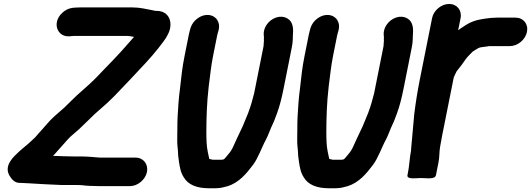

<svg xmlns="http://www.w3.org/2000/svg" viewBox="-20 -786 2758 997"><path d="M675.9 -594.3C662.2 -578.1 646.7 -560.7 632.5 -545.1C596.3 -503.3 545.1 -450.6 506.1 -410.7C506 -410.6 505.8 -410.4 505.7 -410.2C466.7 -367.2 422.8 -329.3 378.7 -290.4C357.4 -270.6 333.4 -245.8 313.8 -227.1C306.4 -220 299.5 -214.7 292.5 -208.5C281.9 -199.1 270.8 -189.4 258.4 -178.4C237.2 -159 214.5 -131.1 196 -110.5C183.3 -97.5 172.7 -83.6 161.7 -71.9C149.1 -60.4 134.6 -46.1 122.3 -35.8L99.5 -16.8C92.9 -11.3 86.3 -5.5 79.5 0.7C52.6 25.8 -1.6 72.4 29 125.7C41.3 147.1 58.3 163.5 80.4 163.5C87.6 163.5 95.2 164.5 103.2 164.5C109.5 164.5 116.3 164.8 124 165.5C177.3 169.3 239.9 172 295.9 174.5H374.2C383.9 174.5 391.8 174.7 401.7 175.4C431.2 179.2 465 180.5 499 180.5H655C695 180.5 735.1 147 743.1 107C751.1 67.2 724.8 32.5 684.5 32.5H499.9C469.7 30.4 437.2 26.5 403.7 26.5H367.7C328.1 26.5 294.2 24.7 255.3 23.2C262.1 16.4 270.3 8.4 280.5 -4.4C295.4 -21.5 308.5 -34.7 326.7 -56.2C350.4 -84.4 379.9 -102.4 409.4 -133.3L440.2 -163.1C450.2 -173.1 460.2 -182.8 469.6 -191.7L498.4 -217.3C521.7 -236.7 550.8 -263.5 573.1 -286.4C624.8 -340 686.2 -404.7 736.9 -459.7C758.6 -483.2 782.4 -510.3 803.1 -536.9C819.3 -559.2 838.8 -579.6 852.5 -608.5C882.1 -667.2 859.2 -729.5 793.6 -729.5H787.2C783.2 -730.5 776.2 -732.1 769.5 -733.3C737.2 -738.9 708 -747.5 667.2 -747.5H395.2C388.7 -747.5 380.6 -747.2 370.1 -746.5L357.6 -745.4C337 -743 318.4 -733.8 302.4 -718.6C247.7 -666.3 278.7 -592.7 340.3 -597.5L352.6 -598.6C359.5 -599.2 363.9 -599.5 365.7 -599.5H637.7C652.1 -599.5 664.3 -596.3 675.9 -594.3Z M1006.4 -691C988.5 -678.1 976 -661.3 969.6 -641.3L966.3 -630C963.7 -620.2 961.7 -612.2 960.3 -605L938.5 -496C925.1 -429 922.8 -394.4 914.8 -327.1C907.5 -274.6 904.6 -220.3 902.2 -178.3C900.3 -147.3 901.6 -104 900.4 -73.9C899.8 -41.7 901.3 -26.4 904.1 -0.6L905.3 23.3C906.4 35.5 907.9 46.3 909.8 57.4C914.9 86.5 917.9 109.9 935.2 136C957 173.1 1002.6 191.5 1062.8 191.5H1100.8C1123.7 191.5 1144.1 185.9 1161.7 180.9C1221.9 162.1 1259.9 114.8 1293.9 70.1C1321.7 33 1340.1 -23.8 1360.9 -60.7C1371.5 -79.5 1385.6 -120.8 1394.6 -138.3C1405.2 -159.3 1410.5 -178.1 1419.2 -199.7C1433.3 -238.2 1443.6 -281.3 1452 -323L1494.5 -536C1497.8 -552.7 1500 -567.6 1500.3 -581.2L1500.7 -597.8C1503.9 -634.5 1503.7 -672 1472.5 -690.1C1435.7 -711.5 1389.7 -692.6 1365.8 -659.2C1354.2 -643.1 1347.7 -623.3 1349.5 -603.5C1349.9 -598.6 1351.1 -594 1350.7 -592C1349.5 -586.3 1350.3 -582.5 1350.6 -575.7L1349.5 -560.5C1349.1 -555.4 1348.8 -550.8 1348.5 -546.1L1299.9 -302.5C1292.6 -276.5 1286 -247.5 1277.4 -224L1268.4 -198.5C1257.2 -173.5 1242.3 -131.7 1229.6 -107.8C1217.7 -84.5 1201.1 -45.9 1189.1 -20.5C1178.3 0.6 1173.4 6.4 1159 23.1C1147 36.9 1144.8 43.5 1130.3 43.5H1085.3C1082 42.9 1073.7 41 1066.8 39.3C1064.1 29.2 1061.4 16.6 1059 3.4C1052 -31.4 1051.9 -59.4 1051.5 -101.5C1052.1 -180 1053.7 -248.9 1063.9 -337.9C1073.2 -404 1074.4 -435.5 1086.5 -496L1108.3 -605C1108.8 -607.6 1109.8 -611.2 1111.5 -616.7L1114.8 -627.9C1120.4 -647.9 1118 -666.3 1108.3 -682C1089.3 -712.3 1044.4 -718.6 1006.4 -691Z M1629.4 -691C1611.5 -678.1 1599 -661.3 1592.6 -641.3L1589.3 -630C1586.7 -620.2 1584.7 -612.2 1583.3 -605L1561.5 -496C1548.1 -429 1545.8 -394.4 1537.8 -327.1C1530.5 -274.6 1527.6 -220.3 1525.2 -178.3C1523.3 -147.3 1524.6 -104 1523.4 -73.9C1522.8 -41.7 1524.3 -26.4 1527.1 -0.6L1528.3 23.3C1529.4 35.5 1530.9 46.3 1532.8 57.4C1537.9 86.5 1540.9 109.9 1558.2 136C1580 173.1 1625.6 191.5 1685.8 191.5H1723.8C1746.7 191.5 1767.1 185.9 1784.7 180.9C1844.9 162.1 1882.9 114.8 1916.9 70.1C1944.7 33 1963.1 -23.8 1983.9 -60.7C1994.5 -79.5 2008.6 -120.8 2017.6 -138.3C2028.2 -159.3 2033.5 -178.1 2042.2 -199.7C2056.3 -238.2 2066.6 -281.3 2075 -323L2117.5 -536C2120.8 -552.7 2123 -567.6 2123.3 -581.2L2123.7 -597.8C2126.9 -634.5 2126.7 -672 2095.5 -690.1C2058.7 -711.5 2012.7 -692.6 1988.8 -659.2C1977.2 -643.1 1970.7 -623.3 1972.5 -603.5C1972.9 -598.6 1974.1 -594 1973.7 -592C1972.5 -586.3 1973.3 -582.5 1973.6 -575.7L1972.5 -560.5C1972.1 -555.4 1971.8 -550.8 1971.5 -546.1L1922.9 -302.5C1915.6 -276.5 1909 -247.5 1900.4 -224L1891.4 -198.5C1880.2 -173.5 1865.3 -131.7 1852.6 -107.8C1840.7 -84.5 1824.1 -45.9 1812.1 -20.5C1801.3 0.6 1796.4 6.4 1782 23.1C1770 36.9 1767.8 43.5 1753.3 43.5H1708.3C1705 42.9 1696.7 41 1689.8 39.3C1687.1 29.2 1684.4 16.6 1682 3.4C1675 -31.4 1674.9 -59.4 1674.5 -101.5C1675.1 -180 1676.7 -248.9 1686.9 -337.9C1696.2 -404 1697.4 -435.5 1709.5 -496L1731.3 -605C1731.8 -607.6 1732.8 -611.2 1734.5 -616.7L1737.8 -627.9C1743.4 -647.9 1741 -666.3 1731.3 -682C1712.3 -712.3 1667.4 -718.6 1629.4 -691Z M2098.7 109 2095.9 123C2091.1 147.2 2137.5 138.5 2166.4 138.5C2195.9 138.5 2239.1 147.2 2243.9 123L2256.7 59C2263.2 26.7 2260.1 2.1 2265.9 -27.2C2268.8 -44.9 2271.9 -62 2275.5 -80L2336.2 -384C2337 -388.2 2346.7 -405.2 2351 -415.5C2371.1 -439.8 2382.4 -455.8 2400.1 -481.2C2410.7 -495.2 2420.3 -502.7 2434.3 -517.9C2446 -525 2457.8 -533.6 2464.8 -536.8C2474.7 -541.4 2490.9 -541.8 2508.8 -544.7L2520.1 -546.5H2627.1C2668 -546.5 2708.2 -579.5 2716.4 -620.5C2724.6 -661.5 2697.6 -694.5 2656.6 -694.5H2561.6C2554 -694.5 2547.7 -694.2 2539.8 -693.5C2533 -693.4 2525.5 -692.9 2516.1 -691.4L2500.1 -689.4C2493.7 -688.6 2488.1 -687.1 2481.4 -686.4C2451.6 -681.9 2422.6 -671.3 2400.7 -657L2372.9 -638.9C2367.8 -635.4 2364.3 -633 2359.1 -629.2L2371.7 -692C2379.7 -732.4 2352.6 -765.5 2312.3 -765.5C2272 -765.5 2231.7 -732.4 2223.7 -692L2159.8 -372C2147.6 -311.1 2137.9 -248.8 2131 -192.8C2126 -130 2119.4 -70.7 2114.5 -9.5C2114.4 -8.3 2114.8 -6.3 2114.5 -5C2106.6 34.6 2106.1 72.1 2098.7 109Z"/></svg>

Font: Smoothie
Style: SeBdIt
Weight: 600
Foundry: Cannot Into Space Fonts
Version: Version 0.8